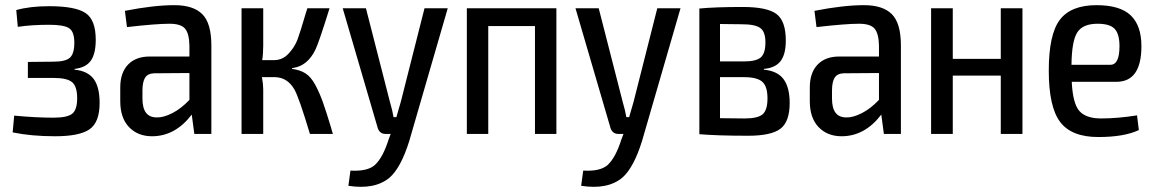

<svg xmlns="http://www.w3.org/2000/svg" viewBox="-20 -519 4481 744"><path d="M170 -495Q272 -495 311.5 -468.5Q351 -442 351 -365Q351 -311 332 -284Q313 -257 269 -252V-249Q320 -244 343 -213Q366 -182 366 -120Q366 -45 327 -18Q288 9 194 9Q101 9 29 -6L35 -71Q119 -63 187 -63Q241 -63 260 -78.5Q279 -94 279 -138Q279 -184 259.5 -200.5Q240 -217 188 -217H88V-279L187 -280Q234 -280 251 -295.5Q268 -311 268 -354Q268 -396 248 -409.5Q228 -423 171 -423Q102 -423 49 -415L43 -480Q96 -495 170 -495Z M656 -499Q729 -499 764 -464Q799 -429 799 -343V0H733L723 -75Q659 9 569 9Q514 9 480 -26.5Q446 -62 446 -127V-180Q446 -237 476 -268.5Q506 -300 560 -300H714V-343Q713 -389 697 -408Q681 -427 637 -427Q585 -427 472 -414L464 -477Q576 -499 656 -499ZM587 -64Q613 -63 647.5 -80.5Q682 -98 714 -132V-236L577 -235Q552 -234 542 -217.5Q532 -201 532 -168V-137Q532 -64 587 -64Z M1112 -255V-252Q1143 -248 1164 -234.5Q1185 -221 1201.5 -190.5Q1218 -160 1231 -123.5Q1244 -87 1263 -24Q1267 -8 1270 0H1181Q1139 -140 1121 -172Q1094 -219 1046 -220H995Q1000 -193 1000 -173V0H916V-487H1000V-342Q1000 -310 996 -286H1042Q1075 -286 1098.5 -311.5Q1122 -337 1132.5 -365Q1143 -393 1165 -468Q1169 -480 1171 -487H1257Q1216 -355 1202 -326Q1172 -265 1118 -256Q1115 -255 1112 -255Z M1715 -487 1566 27Q1534 130 1490 169Q1433 217 1330 201L1338 142Q1404 146 1433 120Q1464 91 1486 21L1494 0H1474Q1452 0 1444 -22L1308 -487H1398L1491 -124Q1501 -90 1505 -65H1516Q1519 -76 1525 -96.5Q1531 -117 1533 -124L1625 -487Z M2136 -487V0H2053V-418H1872V0H1789V-487Z M2617 -487 2468 27Q2436 130 2392 169Q2335 217 2232 201L2240 142Q2306 146 2335 120Q2366 91 2388 21L2396 0H2376Q2354 0 2346 -22L2210 -487H2300L2393 -124Q2403 -90 2407 -65H2418Q2421 -76 2427 -96.5Q2433 -117 2435 -124L2527 -487Z M2940 -252V-249Q2993 -244 3016.5 -212Q3040 -180 3040 -120Q3040 -47 3004 -20Q2968 7 2880 7Q2760 7 2690 1V-486Q2752 -492 2858 -492Q2952 -492 2988.5 -465Q3025 -438 3025 -362Q3025 -309 3005 -282.5Q2985 -256 2940 -252ZM2854 -425Q2836 -425 2808.5 -425.5Q2781 -426 2770 -426V-281H2863Q2910 -281 2928 -296.5Q2946 -312 2946 -355Q2946 -396 2926 -410.5Q2906 -425 2854 -425ZM2770 -61 2866 -60Q2916 -60 2935 -76Q2954 -92 2954 -138Q2954 -184 2934 -202Q2914 -220 2863 -220H2770Z M3328 -499Q3401 -499 3436 -464Q3471 -429 3471 -343V0H3405L3395 -75Q3331 9 3241 9Q3186 9 3152 -26.5Q3118 -62 3118 -127V-180Q3118 -237 3148 -268.5Q3178 -300 3232 -300H3386V-343Q3385 -389 3369 -408Q3353 -427 3309 -427Q3257 -427 3144 -414L3136 -477Q3248 -499 3328 -499ZM3259 -64Q3285 -63 3319.5 -80.5Q3354 -98 3386 -132V-236L3249 -235Q3224 -234 3214 -217.5Q3204 -201 3204 -168V-137Q3204 -64 3259 -64Z M3942 -487V0H3858V-226H3672V0H3588V-487H3672V-291H3858V-487Z M4247 -60Q4311 -60 4386 -72L4393 -15Q4336 12 4236 12Q4132 12 4088 -46.5Q4044 -105 4044 -245Q4044 -386 4087 -442.5Q4130 -499 4229 -499Q4320 -499 4361.5 -459.5Q4403 -420 4403 -340Q4403 -202 4306 -202H4133Q4137 -118 4162.5 -89Q4188 -60 4247 -60ZM4233 -427Q4176 -427 4154.5 -393.5Q4133 -360 4132 -268H4283Q4318 -268 4318 -340Q4318 -387 4299.5 -407Q4281 -427 4233 -427Z"/></svg>

Font: exo2condensed_r
Style: Regular
Weight: 400
Width: 3
Designer: Natanael Gama
Version: Version 1.001;PS 001.001;hotconv 1.0.70;makeotf.lib2.5.58329